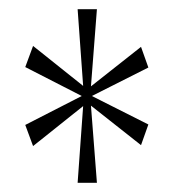

<svg xmlns="http://www.w3.org/2000/svg" viewBox="-20 -780 383 418"><path d="M149 -382 161 -549 52 -462 35 -508 158 -571 35 -634 52 -680 161 -593 149 -760H191L178 -592L287 -678L303 -633L180 -571L303 -509L287 -464L178 -550L191 -382Z"/></svg>

Font: Noto Serif Myanmar ExtraCondensed Thin
Style: Regular
Weight: 100
Width: 2
Designer: Ben Mitchell and the Monotype Design Team
Foundry: Monotype Imaging Inc.
Version: Version 2.106; ttfautohint (v1.8.4.7-5d5b)